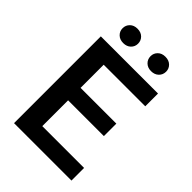

<svg xmlns="http://www.w3.org/2000/svg" viewBox="-256 -1003 1112 1112"><g transform="rotate(45 300.0 -446.5)"><path d="M496.1 -314.9V-417H203.1V-606.4H543.5V-710.9H75.2V0H545.4V-103.5H203.1V-314.9ZM130.9 -833.5Q130.9 -808.6 148.4 -791.7Q166 -774.9 194.3 -774.9Q222.7 -774.9 240.2 -791.7Q257.8 -808.6 257.8 -833.5Q257.8 -858.4 240.5 -875.5Q223.1 -892.6 194.3 -892.6Q165.5 -892.6 148.2 -875.5Q130.9 -858.4 130.9 -833.5ZM359.9 -833.5Q359.9 -808.1 377.4 -791Q395 -773.9 423.3 -773.9Q452.1 -773.9 469.7 -791Q487.3 -808.1 487.3 -833.5Q487.3 -857.9 470 -875Q452.6 -892.1 423.3 -892.1Q394.5 -892.1 377.2 -875Q359.9 -857.9 359.9 -833.5Z"/></g></svg>

Font: Roboto Mono SemiBold
Style: Regular
Weight: 600
Monospace: yes
Designer: Google
Version: Version 3.000